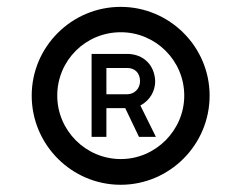

<svg xmlns="http://www.w3.org/2000/svg" viewBox="-20 -802 685 545"><path d="M322.5 -277.5C461.5 -277.5 575 -391 575 -530.5C575 -669.5 461.5 -782.5 322.5 -782.5C183.5 -782.5 70 -669.5 70 -530.5C70 -391 183.5 -277.5 322.5 -277.5ZM142.5 -530.5C142.5 -630.5 223 -710.5 323 -710.5C421.5 -710.5 503 -630.5 503 -530.5C503 -432 421.5 -350.5 323 -350.5C223 -350.5 142.5 -432 142.5 -530.5ZM240 -413.5H282V-495H335.5L374.5 -413.5H422.5L378.5 -502.5C406 -517.5 420.5 -543.5 420.5 -571.5C419 -617 387.5 -649 340.5 -649H240ZM282 -534.5V-609H341.5C362.5 -609 377.5 -595 377.5 -571.5C377.5 -550.5 361.5 -534.5 341.5 -534.5Z"/></svg>

Font: Eudonet SemiBold
Style: Regular
Weight: 600
Designer: Mikhail Sharanda
Foundry: Mikhail Sharanda
Version: Version 4.503;Glyphs 3.1.2 (3151)